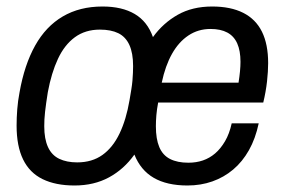

<svg xmlns="http://www.w3.org/2000/svg" viewBox="-20 -558 873 590"><path d="M209 12Q151 12 111 -7.5Q71 -27 51 -68Q31 -109 31 -172Q31 -196 33 -222Q35 -248 40 -274Q55 -359 88 -418Q121 -477 173 -507.5Q225 -538 295 -538Q355 -538 394 -515Q433 -492 450 -444Q481 -487 526 -512.5Q571 -538 632 -538Q689 -538 727.5 -518.5Q766 -499 785 -460.5Q804 -422 804 -364Q804 -339 800.5 -307.5Q797 -276 789 -243H466Q462 -222 460.5 -204Q459 -186 459 -170Q459 -131 469.5 -106Q480 -81 502.5 -69.5Q525 -58 559 -58Q583 -58 603.5 -65Q624 -72 641 -86.5Q658 -101 671.5 -124Q685 -147 692 -179H775Q765 -132 745 -96.5Q725 -61 696.5 -37Q668 -13 632.5 -0.5Q597 12 556 12Q493 12 452.5 -11.5Q412 -35 393 -83Q361 -38 315 -13Q269 12 209 12ZM217 -59Q263 -59 295 -82Q327 -105 347.5 -148Q368 -191 378 -250Q381 -268 383.5 -283Q386 -298 387 -310.5Q388 -323 388.5 -334Q389 -345 389 -355Q389 -395 377.5 -420Q366 -445 343.5 -456Q321 -467 287 -467Q242 -467 210 -443.5Q178 -420 158 -377Q138 -334 127 -275Q124 -257 122 -242Q120 -227 118.5 -214.5Q117 -202 116.5 -191Q116 -180 116 -170Q116 -131 127.5 -106Q139 -81 162 -70Q185 -59 217 -59ZM477 -304H713Q716 -323 717.5 -339Q719 -355 719 -368Q719 -402 709 -424.5Q699 -447 678.5 -458Q658 -469 627 -469Q589 -469 559 -449Q529 -429 508.5 -392.5Q488 -356 477 -304Z"/></svg>

Font: Archivo SemiCondensed
Style: Italic
Weight: 400
Width: 4
Italic angle: -10°
Designer: Hector Gatti
Foundry: Omnibus-Type
Version: Version 2.001